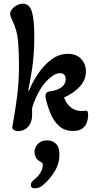

<svg xmlns="http://www.w3.org/2000/svg" viewBox="-20 -700 540 1041"><path d="M76 11Q65 11 55 4.5Q45 -2 47 -13Q62 -93 72.5 -175.5Q83 -258 83 -342Q83 -416 78 -476Q73 -536 46 -591Q41 -602 38 -610Q35 -618 35 -625Q35 -644 57 -662Q79 -680 104 -680Q140 -680 153 -636Q166 -592 166 -506Q166 -403 154 -326.5Q142 -250 133 -210L137 -208Q157 -257 188 -302.5Q219 -348 259.5 -378Q300 -408 348 -408Q395 -408 420.5 -380Q446 -352 446 -313Q446 -267 413 -231Q380 -195 327 -171Q340 -137 364 -117.5Q388 -98 425 -98Q437 -98 445 -100Q458 -103 458 -75Q458 -59 452 -39Q446 -19 428.5 -4.5Q411 10 376 10Q329 10 299.5 -17.5Q270 -45 253.5 -85.5Q237 -126 228 -166Q220 -203 253 -205Q288 -209 312 -226Q336 -243 336 -271Q336 -303 305 -303Q285 -303 264.5 -288.5Q244 -274 226.5 -254Q209 -234 198 -215Q183 -189 172 -164Q161 -139 154 -114V-74Q154 -37 132.5 -13Q111 11 76 11ZM169 321Q147 321 147 302Q147 287 169 271Q188 255 200 235Q212 215 212 193Q212 187 208 183Q204 179 193 173Q180 165 173.5 151.5Q167 138 167 125Q167 100 185 80.5Q203 61 236 61Q264 61 283 79Q302 97 302 137Q302 189 275 231.5Q248 274 217 300Q203 313 190.5 317Q178 321 169 321Z"/></svg>

Font: Akaya Kanadaka
Style: Regular
Weight: 400
Designer: Vaishnavi Murthy Yerkadithaya, Juan Luis Blanco Aristondo
Version: Version 1.002; ttfautohint (v1.8.3)